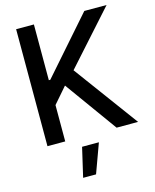

<svg xmlns="http://www.w3.org/2000/svg" viewBox="-135 -798 906 1121"><g transform="rotate(-15 318.0 -237.5)"><path d="M72.3 -707H179.7V-370.1H188.5L484.4 -707H619.1L334 -388.7L620.1 0H490.2L262.7 -315.4L179.7 -219.7V0H72.3ZM266.6 55.7H368.2L303.7 232.4H225.6Z"/></g></svg>

Font: Pretendard GOV Medium
Style: Regular
Weight: 500
Designer: Base glyphs from Inter by Rasmus Andersson; Hangeul glyphs from Noto Sans CJK(Source Han Sans) by Jang Soo-young and Kan
Foundry: Kil Hyung-jin
Version: Version 1.309